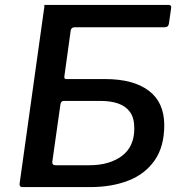

<svg xmlns="http://www.w3.org/2000/svg" viewBox="-20 -762 750 782"><path d="M408 -440Q523 -440 586 -392.5Q649 -345 649 -252Q649 -165 610 -109Q571 -53 503 -26.5Q435 0 347 0H71Q58 0 60 -15L159 -723Q161 -731 160.5 -736.5Q160 -742 162 -742H667Q679 -742 677 -729L668 -666Q666 -651 651 -651H285Q270 -651 268 -638L242 -450Q241 -440 250 -440ZM344 -89Q425 -89 476 -126.5Q527 -164 527 -239Q527 -281 510 -305Q493 -329 462.5 -340Q432 -351 388 -351H239Q228 -351 226 -336L193 -103Q192 -89 206 -89Z"/></svg>

Font: Libre Franklin Medium
Style: Italic
Weight: 500
Italic angle: -8°
Designer: Pablo Impallari, Rodrigo Fuenzalida, Nhung Nguyen
Foundry: Impallari Type
Version: Version 3.000